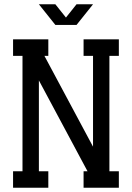

<svg xmlns="http://www.w3.org/2000/svg" viewBox="-20 -884 621 904"><path d="M539.6 -621.1H495.1V-77.6H539.6V0H373.5V-77.6H392.1L163.1 -505.4V-77.6H207.5V0H41.5V-77.6H85.9V-621.1H41.5V-698.7H207.5V-621.1H189L418 -193.4V-621.1H373.5V-698.7H539.6ZM240.7 -766.6 163.1 -863.8H240.7L290.5 -801.3L340.3 -863.8H418L340.3 -766.6Z"/></svg>

Font: Turpis
Style: Regular
Weight: 400
Designer: GGBotNet
Foundry: f0n7
Version: 1.00